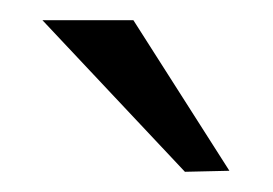

<svg xmlns="http://www.w3.org/2000/svg" viewBox="-20 -713 270 190"><path d="M22 -693H112L207 -544L163 -543Z"/></svg>

Font: Pavanam
Style: Regular
Weight: 400
Designer: Tharique Azeez
Foundry: Tharique Azeez
Version: Version 1.86; ttfautohint (v1.3) -l 8 -r 50 -G 200 -x 14 -D 